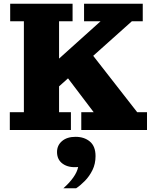

<svg xmlns="http://www.w3.org/2000/svg" viewBox="-20 -702 842 1037"><path d="M257 -198 185 -283 523 -587H434V-682H751V-587H692ZM33 0V-96H109V-587H35V-682H372V-587H299V-96H363V0ZM419 0V-96H486L326 -307L462 -428L721 -96H774V0ZM322 315Q354 287 375.5 257Q397 227 402 200Q351 205 319.5 183Q288 161 288 119Q288 83 315 60Q342 37 388 37Q435 37 465.5 62.5Q496 88 496 141Q496 183 479.5 216.5Q463 250 438.5 275Q414 300 391 315Z"/></svg>

Font: Montagu Slab 24pt
Style: Bold
Weight: 700
Designer: Florian Karsten
Foundry: Florian Karsten
Version: Version 1.000